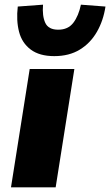

<svg xmlns="http://www.w3.org/2000/svg" viewBox="-20 -801 471 821"><path d="M27 0 107 -506H298L218 0ZM212 -561Q149 -561 111.5 -589Q74 -617 61.5 -665Q49 -713 56 -773L164 -781Q160 -733 173.5 -703.5Q187 -674 229 -674Q271 -674 293.5 -703.5Q316 -733 326 -781L431 -773Q422 -713 394.5 -665Q367 -617 321.5 -589Q276 -561 212 -561Z"/></svg>

Font: Nunito Sans 7pt Black
Style: Italic
Weight: 900
Italic angle: -9°
Version: Version 3.101;gftools[0.9.27]